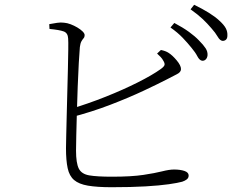

<svg xmlns="http://www.w3.org/2000/svg" viewBox="-20 -792 1040 803"><path d="M825 -538Q814 -540 805.5 -556.5Q797 -573 781 -592Q765 -612 744 -634Q723 -656 693 -677L709 -696Q745 -677 770.5 -658.5Q796 -640 812 -623Q831 -604 840 -590Q849 -576 848 -561Q847 -550 840.5 -543.5Q834 -537 825 -538ZM447 -9Q386 -9 348 -15.5Q310 -22 290 -39Q270 -56 263 -88.5Q256 -121 256 -172Q256 -189 257 -225.5Q258 -262 259 -309Q260 -356 261.5 -407Q263 -458 264 -504Q265 -550 265.5 -584Q266 -618 265 -631Q264 -654 246.5 -660.5Q229 -667 187 -671L186 -691Q203 -694 218.5 -696.5Q234 -699 248 -697Q261 -696 275.5 -690.5Q290 -685 303.5 -677Q317 -669 325.5 -660.5Q334 -652 334 -645Q334 -637 329.5 -632Q325 -627 320.5 -619Q316 -611 314 -595Q312 -573 309.5 -528.5Q307 -484 305 -429.5Q303 -375 301.5 -321Q300 -267 299 -224.5Q298 -182 298 -162Q298 -110 309.5 -87Q321 -64 353.5 -58.5Q386 -53 448 -53Q530 -53 579.5 -60.5Q629 -68 658.5 -75.5Q688 -83 708 -83Q734 -83 751.5 -77Q769 -71 769 -58Q769 -48 761.5 -42Q754 -36 742 -32Q724 -27 686 -21.5Q648 -16 588.5 -12.5Q529 -9 447 -9ZM271 -335Q348 -358 422 -387.5Q496 -417 556.5 -447.5Q617 -478 652 -503Q666 -513 668 -520Q670 -527 663 -538Q659 -546 652 -553.5Q645 -561 637 -568L653 -583Q663 -581 671 -578Q679 -575 685 -571Q701 -561 719 -539.5Q737 -518 737 -503Q737 -490 719.5 -481.5Q702 -473 674 -458Q641 -441 580.5 -412.5Q520 -384 442 -354Q364 -324 276 -301ZM911 -621Q900 -622 890.5 -638.5Q881 -655 864 -674Q847 -694 827.5 -712.5Q808 -731 777 -753L792 -772Q827 -755 853.5 -738.5Q880 -722 897 -706Q917 -688 924.5 -673.5Q932 -659 931 -643Q931 -632 925.5 -626.5Q920 -621 911 -621Z"/></svg>

Font: Noto Serif SC ExtraLight
Style: Regular
Weight: 200
Designer: Ryoko NISHIZUKA 西塚涼子 (kana & ideographs); Frank Grießhammer (Latin, Greek & Cyrillic); Wenlong ZHANG 张文龙 (bopomofo); San
Foundry: Adobe
Version: Version 2.002-H1;hotconv 1.1.0;makeotfexe 2.6.0